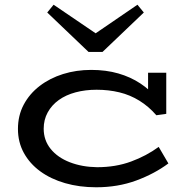

<svg xmlns="http://www.w3.org/2000/svg" viewBox="-20 -779 800 813"><path d="M387 14Q316 14 255.5 -3.5Q195 -21 150.5 -53.5Q106 -86 81 -131.5Q56 -177 56 -233Q56 -290 80.5 -336Q105 -382 148 -415Q191 -448 247 -465.5Q303 -483 366 -483Q429 -483 481 -468Q533 -453 574.5 -425.5Q616 -398 645 -362H607V-471H684V-297L642 -291Q610 -328 570.5 -352.5Q531 -377 485.5 -388Q440 -399 389 -399Q341 -399 300 -388Q259 -377 229 -355.5Q199 -334 182 -303Q165 -272 165 -234Q165 -185 194.5 -148.5Q224 -112 275.5 -92Q327 -72 391 -71Q470 -71 535 -95Q600 -119 652 -157L693 -87Q634 -43 556.5 -14.5Q479 14 387 14ZM562 -759 589 -726 414 -559H355L180 -726L207 -759L385 -638Z"/></svg>

Font: BioRhyme SemiExpanded
Style: Regular
Weight: 400
Width: 6
Designer: Aoife Mooney
Foundry: Aoife Mooney Type
Version: Version 1.600;gftools[0.9.33]